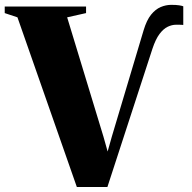

<svg xmlns="http://www.w3.org/2000/svg" viewBox="-40 -770 790 792"><path d="M277 1.5 32 -698.5 -20.5 -716V-743H315V-716L237 -698.5L387 -205.5L404 -145L421 -205.5L552.5 -645.5Q565 -687 583.2 -709.5Q601.5 -732 623 -741Q644.5 -750 666.5 -750Q687.5 -750 699.5 -748Q711.5 -746 716 -744V-667Q712.5 -667.5 707 -667.8Q701.5 -668 686.5 -668Q669 -668 651.5 -659.5Q634 -651 618 -629.8Q602 -608.5 589 -569.5L403 1.5Z"/></svg>

Font: Merriweather 120pt Black
Style: Regular
Weight: 900
Designer: Eben Sorkin
Foundry: Eben Sorkin
Version: Version 2.100